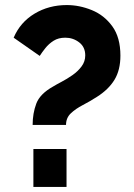

<svg xmlns="http://www.w3.org/2000/svg" viewBox="-20 -739 530 759"><path d="M109 -245Q109 -291 123.5 -329.5Q138 -368 190 -397Q203 -405 224 -416Q245 -427 266.5 -442Q288 -457 302.5 -476.5Q317 -496 317 -520Q317 -553 293 -571.5Q269 -590 238 -590Q211 -590 192 -578Q173 -566 159.5 -549Q146 -532 137 -518L34 -590Q60 -651 116.5 -685Q173 -719 244 -719Q294 -719 343 -699Q392 -679 424 -635Q456 -591 456 -519Q456 -462 432.5 -423.5Q409 -385 363 -356Q335 -338 307 -323.5Q279 -309 260 -291Q241 -273 241 -245ZM112 0V-150H243V0Z"/></svg>

Font: Raleway ExtraBold
Style: Regular
Weight: 800
Designer: Matt McInerney, Pablo Impallari, Rodrigo Fuenzalida
Foundry: Matt McInerney, Pablo Impallari, Rodrigo Fuenzalida
Version: Version 4.026